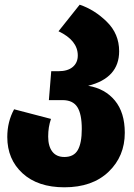

<svg xmlns="http://www.w3.org/2000/svg" viewBox="-20 -572 571 817"><path d="M355 -207Q427 -195 469 -144Q511 -93 511 -7Q511 93 442 159Q373 225 254 225Q141 225 76 165.5Q11 106 11 11Q11 -54 40 -107L197 -66Q185 -32 185 9Q185 50 202.5 73Q220 96 254 96Q294 96 311 66.5Q328 37 328 -23Q328 -87 309 -116.5Q290 -146 246 -146H188L198 -269H229Q268 -269 289.5 -287Q311 -305 311 -336Q311 -400 229 -439L319 -552Q382 -531 434.5 -479.5Q487 -428 487 -354Q487 -240 355 -207Z"/></svg>

Font: FiraGO ExtraBold
Style: Regular
Weight: 800
Designer: bBox Type
Foundry: bBox Type GmbH
Version: Version 1.001;PS 001.001;hotconv 1.0.88;makeotf.lib2.5.64775